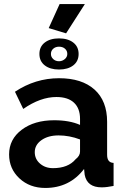

<svg xmlns="http://www.w3.org/2000/svg" viewBox="-20 -920 614 950"><path d="M204 10Q127 10 76 -37.5Q25 -85 25 -156Q25 -231 87.5 -278Q150 -325 248 -325Q324 -325 376 -302V-332Q376 -384 346 -412Q316 -440 259 -440Q180 -440 95 -381L54 -466Q155 -533 272 -533Q385 -533 447.5 -477Q510 -421 510 -317V-154Q510 -115 542 -114V0Q508 7 483 7Q411 7 399 -55L396 -84Q324 10 204 10ZM242 -88Q317 -88 354 -132Q376 -149 376 -170V-230Q323 -250 270 -250Q218 -250 185 -226.5Q152 -203 152 -167Q152 -133 178 -110.5Q204 -88 242 -88ZM400 -900 307 -755 221 -781 275 -900ZM201.5 -596.5Q175 -617 175 -653Q175 -689 201.5 -709.5Q228 -730 272 -730Q316 -730 342.5 -709.5Q369 -689 369 -653Q369 -617 342.5 -596.5Q316 -576 272 -576Q228 -576 201.5 -596.5ZM272 -689Q255 -689 243.5 -679Q232 -669 232 -653Q232 -638 243.5 -627.5Q255 -617 272 -617Q288 -617 300.5 -627.5Q313 -638 313 -653Q313 -669 301.5 -679Q290 -689 272 -689Z"/></svg>

Font: Raleway
Style: Bold
Weight: 700
Designer: Matt McInerney, Pablo Impallari, Rodrigo Fuenzalida
Foundry: Matt McInerney, Pablo Impallari, Rodrigo Fuenzalida
Version: Version 3.000